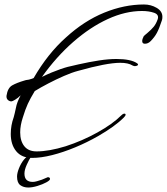

<svg xmlns="http://www.w3.org/2000/svg" viewBox="-20 -636 744 856"><path d="M123 68Q77 68 52.5 38.5Q28 9 28 -39Q28 -77 41 -113Q43 -120 45.5 -130.5Q48 -141 51 -155Q55 -179 72 -211Q60 -199 47.5 -191.5Q35 -184 31 -184Q22 -184 15 -190.5Q8 -197 9 -209Q14 -244 34.5 -255.5Q55 -267 89 -277Q91 -278 96 -279Q101 -280 109 -281Q117 -283 122.5 -285Q128 -287 130 -288Q193 -397 274 -469Q355 -543 444.5 -579.5Q534 -616 622 -616Q653 -616 678.5 -601Q704 -586 704 -561Q704 -552 702 -546Q690 -509 679.5 -489.5Q669 -470 651 -452Q640 -441 626 -441Q614 -441 614 -453Q614 -462 621 -475Q623 -477 627 -480.5Q631 -484 636 -488Q655 -504 665.5 -517Q676 -530 683 -550Q690 -571 667 -579Q644 -587 613 -587Q539 -587 460.5 -551Q382 -515 306.5 -449Q231 -383 167 -293Q189 -304 209.5 -312.5Q230 -321 250 -328Q256 -330 268.5 -334Q281 -338 300 -342L330 -349Q379 -360 421.5 -366.5Q464 -373 499 -373Q563 -373 591 -354Q600 -348 591 -343Q585 -341 582 -341Q577 -341 571 -344Q552 -356 516 -356Q456 -356 328 -320Q301 -313 265.5 -297.5Q230 -282 195.5 -264Q161 -246 135 -230Q115 -197 104 -173Q93 -149 82 -113Q70 -77 70 -46Q70 -7 88.5 16Q107 39 143 39Q198 39 273 16Q347 -8 414.5 -45.5Q482 -83 520 -121Q532 -133 539 -128L540 -125Q540 -120 532 -112Q492 -72 417 -29Q368 -1 315 21Q262 43 212.5 55.5Q163 68 123 68ZM106 200Q85 200 70.5 189.5Q56 179 56 151Q56 136 64.5 114.5Q73 93 86 76.5Q99 60 112 60Q114 60 115.5 62Q117 64 117 65Q110 75 99.5 98Q89 121 89 138Q89 175 126 175Q134 175 144.5 172Q155 169 167 165Q192 154 193 154Q203 154 203 162Q203 168 186.5 177Q170 186 147 193Q124 200 106 200Z"/></svg>

Font: Allison
Style: Regular
Weight: 400
Designer: Robert E. Leuschke
Foundry: Robert E. Leuschke
Version: Version 1.010; ttfautohint (v1.8.3)